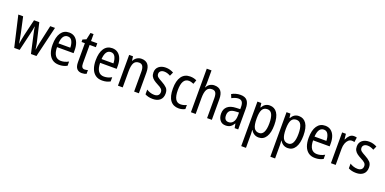

<svg xmlns="http://www.w3.org/2000/svg" viewBox="-6 -1900 6320 3148"><g transform="rotate(20 3153.5 -326.0)"><path d="M355 -384Q347 -417 341 -450Q335 -483 331 -510H328Q324 -482 318 -449Q312 -416 304 -384L229 -66H134L10 -603H94L154 -330Q162 -288 170 -244Q178 -200 184 -162H187Q192 -195 199.5 -237Q207 -279 217 -322L284 -603H376L442 -321Q450 -292 458 -250.5Q466 -209 472 -162H475Q477 -183 483.5 -217Q490 -251 498 -290L567 -603H650L522 -66H426Z M897 -612Q956 -612 996.5 -581Q1037 -550 1057.5 -496Q1078 -442 1078 -374V-318H789Q792 -127 924 -127Q991 -127 1056 -164V-90Q1024 -73 990.5 -64.5Q957 -56 916 -56Q845 -56 798.5 -90.5Q752 -125 729 -187Q706 -249 706 -331Q706 -466 756 -539Q806 -612 897 -612ZM897 -544Q800 -544 790 -384H997Q996 -451 972 -497.5Q948 -544 897 -544Z M1338 -128Q1352 -128 1367 -131Q1382 -134 1394 -138V-72Q1379 -65 1358.5 -60.5Q1338 -56 1315 -56Q1259 -56 1227.5 -91Q1196 -126 1196 -206V-535H1138V-578L1199 -604L1225 -724H1279V-603H1388V-535H1279V-214Q1279 -171 1293 -149.5Q1307 -128 1338 -128Z M1649 -612Q1708 -612 1748.5 -581Q1789 -550 1809.5 -496Q1830 -442 1830 -374V-318H1541Q1544 -127 1676 -127Q1743 -127 1808 -164V-90Q1776 -73 1742.5 -64.5Q1709 -56 1668 -56Q1597 -56 1550.5 -90.5Q1504 -125 1481 -187Q1458 -249 1458 -331Q1458 -466 1508 -539Q1558 -612 1649 -612ZM1649 -544Q1552 -544 1542 -384H1749Q1748 -451 1724 -497.5Q1700 -544 1649 -544Z M2159 -613Q2233 -613 2271 -567.5Q2309 -522 2309 -426V-66H2226V-413Q2226 -476 2206 -508Q2186 -540 2143 -540Q2079 -540 2053 -492.5Q2027 -445 2027 -345V-66H1944V-603H2011L2021 -530H2026Q2046 -570 2081.5 -591.5Q2117 -613 2159 -613Z M2723 -211Q2723 -136 2677.5 -96Q2632 -56 2553 -56Q2509 -56 2475.5 -64.5Q2442 -73 2417 -87V-170Q2441 -153 2477.5 -140.5Q2514 -128 2551 -128Q2596 -128 2619 -149Q2642 -170 2642 -207Q2642 -238 2621 -260Q2600 -282 2545 -309Q2506 -329 2477 -350.5Q2448 -372 2432 -400.5Q2416 -429 2416 -471Q2416 -537 2462 -575Q2508 -613 2582 -613Q2620 -613 2654 -603.5Q2688 -594 2719 -577L2689 -511Q2664 -525 2637 -534Q2610 -543 2581 -543Q2541 -543 2518.5 -524Q2496 -505 2496 -474Q2496 -442 2518.5 -422Q2541 -402 2597 -373Q2655 -342 2689 -308Q2723 -274 2723 -211Z M3004 -56Q2909 -56 2857.5 -124Q2806 -192 2806 -331Q2806 -468 2858 -540.5Q2910 -613 3007 -613Q3041 -613 3070 -606Q3099 -599 3121 -587L3096 -518Q3075 -527 3053 -533Q3031 -539 3011 -539Q2891 -539 2891 -332Q2891 -129 3010 -129Q3038 -129 3064 -136Q3090 -143 3114 -155V-84Q3092 -71 3062.5 -63.5Q3033 -56 3004 -56Z M3300 -609Q3300 -566 3294 -530H3300Q3319 -570 3354 -591Q3389 -612 3431 -612Q3509 -612 3545.5 -565.5Q3582 -519 3582 -426V-66H3499V-413Q3499 -479 3479.5 -509Q3460 -539 3416 -539Q3353 -539 3326.5 -491Q3300 -443 3300 -344V-66H3217V-826H3300Z M3887 -612Q3969 -612 4005.5 -565.5Q4042 -519 4042 -429V-66H3980L3966 -141H3963Q3938 -98 3905.5 -77Q3873 -56 3823 -56Q3758 -56 3723.5 -101.5Q3689 -147 3689 -216Q3689 -295 3740 -339.5Q3791 -384 3890 -387L3960 -390V-425Q3960 -488 3939 -516Q3918 -544 3876 -544Q3848 -544 3819 -534.5Q3790 -525 3760 -509L3734 -571Q3766 -591 3805 -601.5Q3844 -612 3887 -612ZM3903 -328Q3834 -325 3804 -297Q3774 -269 3774 -217Q3774 -169 3794 -146.5Q3814 -124 3849 -124Q3899 -124 3929.5 -164Q3960 -204 3960 -279V-331Z M4397 -613Q4481 -613 4527.5 -543.5Q4574 -474 4574 -335Q4574 -201 4528 -128.5Q4482 -56 4400 -56Q4354 -56 4319.5 -78Q4285 -100 4265 -137H4261Q4262 -117 4263.5 -96.5Q4265 -76 4265 -60V174H4182V-603H4250L4260 -530H4265Q4288 -571 4320 -592Q4352 -613 4397 -613ZM4380 -542Q4320 -542 4293 -495.5Q4266 -449 4265 -351V-332Q4265 -228 4292 -178Q4319 -128 4381 -128Q4435 -128 4461.5 -181Q4488 -234 4488 -335Q4488 -435 4462.5 -488.5Q4437 -542 4380 -542Z M4905 -613Q4989 -613 5035.5 -543.5Q5082 -474 5082 -335Q5082 -201 5036 -128.5Q4990 -56 4908 -56Q4862 -56 4827.5 -78Q4793 -100 4773 -137H4769Q4770 -117 4771.5 -96.5Q4773 -76 4773 -60V174H4690V-603H4758L4768 -530H4773Q4796 -571 4828 -592Q4860 -613 4905 -613ZM4888 -542Q4828 -542 4801 -495.5Q4774 -449 4773 -351V-332Q4773 -228 4800 -178Q4827 -128 4889 -128Q4943 -128 4969.5 -181Q4996 -234 4996 -335Q4996 -435 4970.5 -488.5Q4945 -542 4888 -542Z M5365 -612Q5424 -612 5464.5 -581Q5505 -550 5525.5 -496Q5546 -442 5546 -374V-318H5257Q5260 -127 5392 -127Q5459 -127 5524 -164V-90Q5492 -73 5458.5 -64.5Q5425 -56 5384 -56Q5313 -56 5266.5 -90.5Q5220 -125 5197 -187Q5174 -249 5174 -331Q5174 -466 5224 -539Q5274 -612 5365 -612ZM5365 -544Q5268 -544 5258 -384H5465Q5464 -451 5440 -497.5Q5416 -544 5365 -544Z M5864 -613Q5876 -613 5889 -611.5Q5902 -610 5915 -606L5903 -523Q5883 -530 5858 -530Q5825 -530 5799 -506.5Q5773 -483 5758 -442Q5743 -401 5743 -348V-66H5660V-603H5726L5736 -509H5741Q5761 -555 5791.5 -584Q5822 -613 5864 -613Z M6271 -211Q6271 -136 6225.5 -96Q6180 -56 6101 -56Q6057 -56 6023.5 -64.5Q5990 -73 5965 -87V-170Q5989 -153 6025.5 -140.5Q6062 -128 6099 -128Q6144 -128 6167 -149Q6190 -170 6190 -207Q6190 -238 6169 -260Q6148 -282 6093 -309Q6054 -329 6025 -350.5Q5996 -372 5980 -400.5Q5964 -429 5964 -471Q5964 -537 6010 -575Q6056 -613 6130 -613Q6168 -613 6202 -603.5Q6236 -594 6267 -577L6237 -511Q6212 -525 6185 -534Q6158 -543 6129 -543Q6089 -543 6066.5 -524Q6044 -505 6044 -474Q6044 -442 6066.5 -422Q6089 -402 6145 -373Q6203 -342 6237 -308Q6271 -274 6271 -211Z"/></g></svg>

Font: Noto Sans Malayalam UI Condensed
Style: Regular
Weight: 400
Width: 3
Designer: Jelle Bosma - Monotype Design Team
Foundry: Monotype Imaging Inc.
Version: Version 2.104; ttfautohint (v1.8.4.7-5d5b)